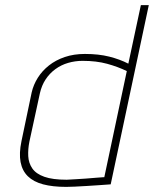

<svg xmlns="http://www.w3.org/2000/svg" viewBox="-20 -720 602 751"><path d="M413 1 562 -700H531L482 -471Q449 -488 407.5 -498.5Q366 -509 312 -509Q269 -509 233.5 -497Q198 -485 171.5 -464Q145 -443 128 -416Q111 -389 104 -359L64 -168Q54 -120 60.5 -86Q67 -52 89 -30.5Q111 -9 148.5 1Q186 11 239 11Q251 11 272.5 10Q294 9 318.5 7.5Q343 6 364.5 4.5Q386 3 400 2Q414 1 413 1ZM476 -442 388 -27Q389 -27 379 -26.5Q369 -26 352.5 -24.5Q336 -23 316 -21.5Q296 -20 276.5 -19Q257 -18 241 -17Q186 -17 153.5 -28.5Q121 -40 106.5 -61Q92 -82 90.5 -109Q89 -136 95 -166L136 -355Q143 -386 158.5 -409.5Q174 -433 196.5 -449.5Q219 -466 246.5 -474Q274 -482 303 -482Q357 -482 399 -470.5Q441 -459 476 -442Z"/></svg>

Font: Advent Pro ExtraLight
Style: Italic
Weight: 250
Italic angle: -12°
Version: Version 3.000